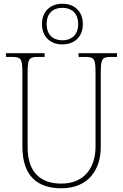

<svg xmlns="http://www.w3.org/2000/svg" viewBox="-20 -999 661 1029"><path d="M314 -761C376 -761 424 -799 424 -870C424 -941 376 -979 314 -979C253 -979 205 -941 205 -870C205 -799 253 -761 314 -761ZM315 -783C266 -783 230 -811 230 -870C230 -930 266 -957 315 -957C362 -957 399 -930 399 -870C399 -811 362 -783 315 -783ZM309 10C452 10 520 -88 520 -211V-606C520 -683 526 -694 576 -694H607V-714H401V-694H436C486 -694 492 -683 492 -606V-213C492 -109 439 -15 308 -15C198 -15 128 -75 128 -210V-606C128 -683 134 -694 184 -694H219V-714H12V-694H44C94 -694 100 -683 100 -607V-214C100 -52 184 10 309 10Z"/></svg>

Font: Noto Serif Thai SemiCondensed Thin
Style: Regular
Weight: 100
Width: 4
Designer: Monotype Design Team
Foundry: Monotype Imaging Inc.
Version: Version 2.002